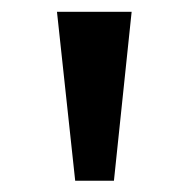

<svg xmlns="http://www.w3.org/2000/svg" viewBox="-20 -748 319 334"><path d="M110.8 -433.6 79.1 -727.5H209L178.2 -433.6Z"/></svg>

Font: Inter 17pt SemiBold
Style: Regular
Weight: 600
Version: Version 4.001;git-66647c0bb